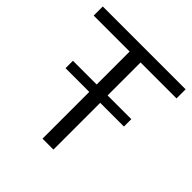

<svg xmlns="http://www.w3.org/2000/svg" viewBox="-194 -892 1044 1044"><g transform="rotate(45 328.5 -370.0)"><path d="M286.5 0V-670H10V-740H647V-670H370.5V0ZM104 -359.5V-416.5H553V-359.5Z"/></g></svg>

Font: Encode Sans Expanded
Style: Regular
Weight: 400
Width: 7
Designer: Multiple Designers
Foundry: Impallari Type
Version: Version 3.000; ttfautohint (v1.8.3) -l 8 -r 50 -G 200 -x 14 